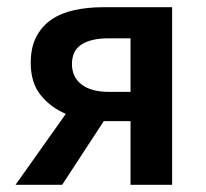

<svg xmlns="http://www.w3.org/2000/svg" viewBox="-20 -511 570 531"><path d="M341 0V-176H269H267L152 0H23L162 -196Q120 -214 92.5 -248Q65 -282 65 -337Q65 -380 80.5 -409.5Q96 -439 122.5 -457Q149 -475 185.5 -483Q222 -491 264 -491H456V0ZM280 -257H341V-405H280Q232 -405 205.5 -388Q179 -371 179 -334Q179 -298 205.5 -277.5Q232 -257 280 -257Z"/></svg>

Font: Giro Semibold
Style: Regular
Weight: 600
Designer: Paul D. Hunt
Foundry: Adobe Systems Incorporated
Version: Version 1.000;PS 1.0;hotconv 1.0.88;makeotf.lib2.5.647800